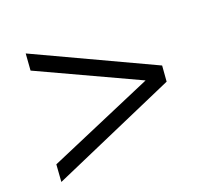

<svg xmlns="http://www.w3.org/2000/svg" viewBox="-95 -654 789 735"><g transform="rotate(-20 300.0 -286.5)"><path d="M77 -541 552 -319 547 -255 37 -32 42 -102 473 -287 72 -473Z"/></g></svg>

Font: PRinguin Sans
Style: Italic
Weight: 400
Designer: Vernon Adams
Foundry: Vernon Adams
Version: ""